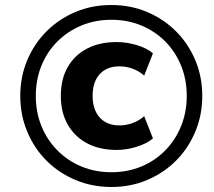

<svg xmlns="http://www.w3.org/2000/svg" viewBox="-20 -736 855 767"><path d="M425 11Q348 11 281.5 -17Q215 -45 166 -94Q117 -143 89 -209.5Q61 -276 61 -353Q61 -430 89 -496Q117 -562 166 -611Q215 -660 281 -688Q347 -716 425 -716Q502 -716 568 -688Q634 -660 683 -611Q732 -562 760 -496Q788 -430 788 -353Q788 -276 760 -209.5Q732 -143 683 -94Q634 -45 568 -17Q502 11 425 11ZM446 -137Q378 -137 328 -163.5Q278 -190 250.5 -238.5Q223 -287 223 -353Q223 -420 250.5 -468Q278 -516 328 -542Q378 -568 446 -568Q486 -568 526 -556Q566 -544 591 -523L556 -434Q536 -452 510 -461.5Q484 -471 457 -471Q407 -471 378.5 -440Q350 -409 350 -353Q350 -298 378.5 -266.5Q407 -235 457 -235Q484 -235 510 -244.5Q536 -254 556 -272L591 -183Q566 -162 525.5 -149.5Q485 -137 446 -137ZM425 -48Q490 -48 545 -71Q600 -94 640.5 -135.5Q681 -177 703.5 -232.5Q726 -288 726 -353Q726 -418 703.5 -473.5Q681 -529 640.5 -570Q600 -611 545 -634Q490 -657 425 -657Q360 -657 305 -634Q250 -611 209 -570Q168 -529 145.5 -473.5Q123 -418 123 -353Q123 -288 145.5 -232.5Q168 -177 209 -135.5Q250 -94 305 -71Q360 -48 425 -48Z"/></svg>

Font: Nunito Sans 12pt ExtraLight 12pt ExtraBold
Style: Italic
Weight: 800
Italic angle: -9°
Version: Version 3.101;gftools[0.9.27]